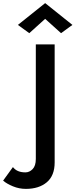

<svg xmlns="http://www.w3.org/2000/svg" viewBox="-152 -985 485 1233"><path d="M-69 88Q-43 122 11 122Q37 122 57.5 101Q78 80 78 36V-700H199V58Q199 143 148.5 185.5Q98 228 14 228Q-29 228 -69 211.5Q-109 195 -132 175ZM138 -864 36 -772 -37 -825 138 -965 313 -825 240 -772Z"/></svg>

Font: Renner* Medium
Style: Medium
Weight: 500
Version: Version 003.000 ; ttfautohint (v0.97) -l 8 -r 50 -G 200 -x 1